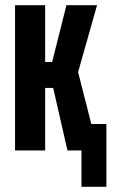

<svg xmlns="http://www.w3.org/2000/svg" viewBox="-20 -580 440 740"><path d="M38 0V-560H154V-341H181L236 -560H354L281 -302L332 -102H390V140H294V0H240L185 -241H154V0Z"/></svg>

Font: Tektur Condensed Medium
Style: Regular
Weight: 500
Width: 3
Designer: Adam Jagosz
Foundry: Adam Jagosz
Version: Version 1.005;gftools[0.9.30]